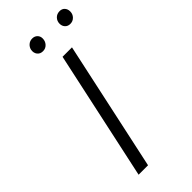

<svg xmlns="http://www.w3.org/2000/svg" viewBox="-261 -872 921 921"><g transform="rotate(-45 199.5 -411.5)"><path d="M219 -658H283L141 0H77ZM136 -788Q139 -803 150.5 -813Q162 -823 178 -823Q194 -823 204 -813Q214 -803 214 -788Q214 -769 202 -756Q190 -743 172 -743Q153 -743 143 -756Q133 -769 136 -788ZM321 -780Q321 -798 333 -810.5Q345 -823 364 -823Q380 -823 389.5 -812.5Q399 -802 399 -786Q399 -768 387 -755.5Q375 -743 357 -743Q341 -743 331 -753.5Q321 -764 321 -780Z"/></g></svg>

Font: Ysabeau Semilight
Style: Italic
Weight: 300
Italic angle: -12°
Designer: Christian Thalmann (Catharsis Fonts)
Version: Version 0.003